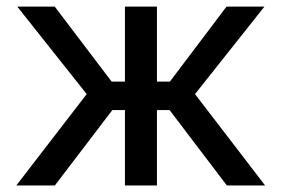

<svg xmlns="http://www.w3.org/2000/svg" viewBox="-20 -566 859 586"><path d="M29.8 0 244.6 -278.8 32.7 -545.9H147L320.8 -316.9H361.3V-545.9H459V-316.9H498.5L671.4 -545.9H787.1L575.2 -278.8L789.1 0H672.4L497.6 -230H459V0H361.3V-230H322.8L147.5 0Z"/></svg>

Font: Inter Cardless
Style: Regular
Weight: 400
Designer: Rasmus Andersson
Foundry: rsms
Version: Version 4.001;git-9221beed3